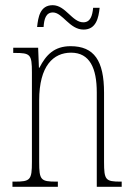

<svg xmlns="http://www.w3.org/2000/svg" viewBox="-20 -720 513 740"><path d="M302 -606C351 -606 360 -652 364 -690H339C336 -660 329 -634 301 -634C258 -634 233 -700 183 -700C134 -700 127 -653 123 -616H148C150 -647 157 -672 184 -672C221 -672 248 -606 302 -606ZM28 0H203V-20H197C137 -20 131 -26 131 -96V-333C131 -467 186 -517 254 -517C326 -517 353 -457 353 -364V0H449V-20H445C387 -20 381 -26 381 -96V-363C381 -486 343 -542 252 -542C189 -542 157 -508 132 -459H130L127 -536H31V-516H36C97 -516 103 -511 103 -441V-96C103 -26 97 -20 36 -20H28Z"/></svg>

Font: Noto Serif Devanagari ExtraCondensed Thin
Style: Regular
Weight: 100
Width: 2
Designer: Universal Thirst, Indian Type Foundry and the Monotype Design Team
Foundry: Monotype Imaging Inc.
Version: Version 2.004